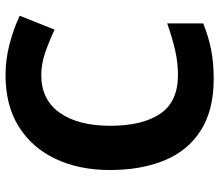

<svg xmlns="http://www.w3.org/2000/svg" viewBox="-68 -696 774 677"><g transform="rotate(-90 318.5 -357.0)"><path d="M393 -598Q306 -598 260 -533Q214 -468 214 -355Q214 -241 256.5 -178.5Q299 -116 393 -116Q437 -116 480.5 -126Q524 -136 575 -154V-27Q528 -8 482 1Q436 10 379 10Q269 10 197.5 -35.5Q126 -81 92 -163.5Q58 -246 58 -356Q58 -464 97 -547Q136 -630 210.5 -677Q285 -724 393 -724Q446 -724 499.5 -710.5Q553 -697 602 -674L553 -551Q513 -570 472.5 -584Q432 -598 393 -598Z"/></g></svg>

Font: RS Noto Sans
Style: Bold
Weight: 700
Designer: Monotype Design Team
Foundry: Monotype Imaging Inc.
Version: Version 3.10